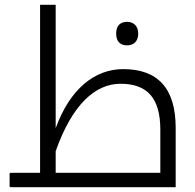

<svg xmlns="http://www.w3.org/2000/svg" viewBox="-20 -780 814 800"><path d="M25 0H712V-247C712 -414 636 -492 493 -492C376 -492 272 -411 212 -246V-760H147V-60H25C22 -60 20 -59 20 -56V-5C20 -2 22 0 25 0ZM510 -591C538 -591 556 -609 556 -640C556 -671 537 -689 510 -689C481 -689 464 -673 464 -640C464 -607 481 -591 510 -591ZM212 -60V-150C281 -346 378 -431 482 -431C593 -431 648 -372 648 -240V-60Z"/></svg>

Font: Noto Kufi Arabic Light
Style: Regular
Weight: 300
Designer: Monotype Design Team, David Williams, Khaled Hosny
Foundry: Google LLC
Version: Version 2.109